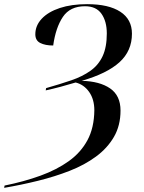

<svg xmlns="http://www.w3.org/2000/svg" viewBox="-43 -744 691 924"><path d="M-21 149Q73 130 151.5 101.5Q230 73 288 31.5Q346 -10 378 -69.5Q410 -129 411 -213Q411 -266 386 -301.5Q361 -337 321 -347Q288 -337 249 -326.5Q210 -316 177 -309L179 -320Q246 -339 300 -357.5Q354 -376 392.5 -403.5Q431 -431 451 -474Q471 -517 471 -583Q471 -641 445.5 -677.5Q420 -714 366 -714Q294 -714 259.5 -662.5Q225 -611 213 -525Q175 -525 151 -537Q127 -549 127 -579Q127 -621 158 -654Q189 -687 245 -705.5Q301 -724 376 -724Q480 -724 536 -687.5Q592 -651 592 -582Q592 -499 532 -444.5Q472 -390 350 -355Q437 -353 487 -318.5Q537 -284 537 -212Q537 -140 505.5 -85.5Q474 -31 419 9.5Q364 50 292.5 78Q221 106 140 126Q59 146 -23 160Z"/></svg>

Font: Noto Serif Display Medium
Style: Italic
Weight: 500
Italic angle: -12°
Designer: Monotype Design Team
Foundry: Monotype Imaging Inc.
Version: Version 2.009